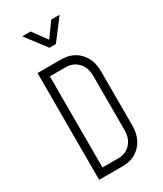

<svg xmlns="http://www.w3.org/2000/svg" viewBox="-241 -1079 992 1168"><g transform="rotate(-30 255.5 -495.0)"><path d="M93 0V-750H258Q337 -750 385 -699.2Q433 -648.5 433 -565V-185Q433 -102 385 -51Q337 0 258 0ZM148 -55H258Q312 -55 345 -90.8Q378 -126.5 378 -185V-565Q378 -623.5 345 -659.2Q312 -695 258 -695H148ZM233 -847 124 -990H183L256 -890L328 -990H387L278 -847Z"/></g></svg>

Font: Mohave Light Light
Style: Regular
Weight: 300
Version: Version 2.003